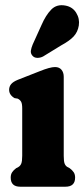

<svg xmlns="http://www.w3.org/2000/svg" viewBox="-20 -706 319 726"><path d="M221 -415.5V-117Q221 -95.5 224.5 -87Q228 -78.5 235 -74.5L243.5 -70Q253.5 -62.5 258.8 -54.5Q264 -46.5 264 -34.5Q264 0 227.5 0H56.5Q20.5 0 20.5 -34.5Q20.5 -46.5 25.8 -54.5Q31 -62.5 41 -70L49.5 -74.5Q56.5 -78.5 60.2 -87Q64 -95.5 64 -117V-296Q64 -313.5 60 -321Q56 -328.5 47 -333L35 -335Q14.5 -347 14.5 -366.5Q14.5 -378.5 22 -387.8Q29.5 -397 48 -404.5L129.5 -436.5Q169 -452.5 188 -452.5Q204 -452.5 212.5 -442.2Q221 -432 221 -415.5ZM137 -611.5Q153 -648.5 173.8 -669.8Q194.5 -691 227 -685Q254.5 -680 268.2 -657.5Q282 -635 278 -609.5Q274 -585 258.5 -568.2Q243 -551.5 211.5 -534.5L143 -492.5Q132.5 -487 121 -487.2Q109.5 -487.5 103 -495Q95 -504 96.8 -514.8Q98.5 -525.5 103.5 -537.5Z"/></svg>

Font: Fraunces 144pt SuperSoft
Style: Bold
Weight: 700
Version: Version 1.000;[b76b70a41]